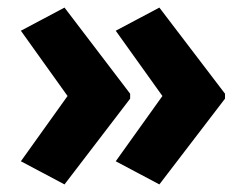

<svg xmlns="http://www.w3.org/2000/svg" viewBox="-20 -530 647 506"><path d="M573 -270 400 -44 285 -105 408 -277 285 -449 400 -510 573 -283ZM323 -270 150 -44 35 -105 158 -277 35 -449 150 -510 323 -283Z"/></svg>

Font: Noto Sans Kannada SemiCondensed ExtraBold
Style: Regular
Weight: 800
Width: 4
Designer: Jelle Bosma - Monotype Design Team
Foundry: Monotype Imaging Inc.
Version: Version 2.005; ttfautohint (v1.8.4.7-5d5b)